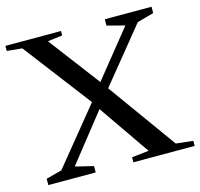

<svg xmlns="http://www.w3.org/2000/svg" viewBox="-102 -774 917 881"><g transform="rotate(-15 357.0 -334.0)"><path d="M691 -668H469V-638L553 -616L375 -395L191 -638L261 -647V-668H-3V-644L69 -637L314 -316L97 -50L22 -30V0H247V-30L161 -51L339 -276L507 -33L426 -24V0H717V-24L636 -33L402 -358L612 -616L691 -638Z"/></g></svg>

Font: Rufina
Style: Regular
Weight: 400
Designer: Martin Sommaruga
Foundry: Martin Sommaruga
Version: Version